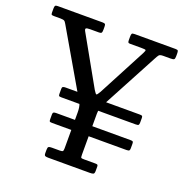

<svg xmlns="http://www.w3.org/2000/svg" viewBox="-133 -869 945 988"><g transform="rotate(20 339.0 -375.0)"><path d="M215 -17V-35Q215 -49 219.8 -52Q224.5 -55 237 -55H280Q293 -55 296.5 -58.2Q300 -61.5 300 -74V-175H195.5Q183.5 -175 181.2 -177.8Q179 -180.5 179 -190V-216Q179 -224.5 183 -227.2Q187 -230 197 -230H300V-270Q300 -299 293.5 -315H195.5Q183.5 -315 181.2 -317.8Q179 -320.5 179 -330V-356Q179 -364.5 183 -367.2Q187 -370 197 -370H262.5L84 -677Q77.5 -689 71.5 -692Q65.5 -695 45 -695H17Q7.5 -695 3.8 -696.8Q0 -698.5 0 -708V-731Q0 -742.5 3 -746.2Q6 -750 17 -750H262Q272.5 -750 275.8 -746.8Q279 -743.5 279 -732V-716Q279 -703 275.8 -699Q272.5 -695 262.5 -695H213.5Q195 -695 191.2 -690.8Q187.5 -686.5 193.5 -676L343 -410Q355 -390.5 359 -390.8Q363 -391 374.5 -411L513 -674Q521.5 -690 518 -692.5Q514.5 -695 492.5 -695H432Q424.5 -695 422.2 -698.2Q420 -701.5 420 -712V-729Q420 -742 422.8 -746Q425.5 -750 438 -750H661.5Q673 -750 675.2 -745.8Q677.5 -741.5 677.5 -730V-716Q677.5 -702 673.2 -698.5Q669 -695 654.5 -695H614Q596 -695 590.8 -688.2Q585.5 -681.5 577.5 -666L419.5 -370H603Q614.5 -370 617.2 -367.5Q620 -365 620 -356V-331.5Q620 -322.5 617.2 -318.8Q614.5 -315 601.5 -315H396Q395 -308 395 -298.5V-230H603Q614.5 -230 617.2 -227.5Q620 -225 620 -216V-191.5Q620 -182.5 617.2 -178.8Q614.5 -175 601.5 -175H395V-75Q395 -60 397.5 -57.5Q400 -55 415 -55H475Q483.5 -55 486.8 -53Q490 -51 490 -43V-20Q490 -5.5 484.2 -2.8Q478.5 0 465 0H238Q227 0 221 -2.2Q215 -4.5 215 -17Z"/></g></svg>

Font: Besley* Narrow
Style: Regular
Weight: 400
Width: 4
Designer: Owen Earl
Foundry: indestructible type*
Version: Version 3.000; ttfautohint (v1.8.3)